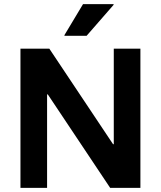

<svg xmlns="http://www.w3.org/2000/svg" viewBox="-20 -911 780 931"><path d="M660.8 0H514.2L211.7 -453.3H208.3V0H79.2V-675H219.2L528.3 -211.7H531.7V-675H660.8ZM292.5 -737.5V-740.8L382.5 -890.8H530.8V-887.5L400 -737.5Z"/></svg>

Font: Funnel Sans
Style: Bold
Weight: 700
Designer: NORD ID, Kristian Moeller
Foundry: Dicotype
Version: Version 1.000